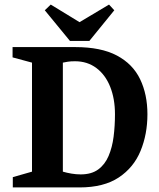

<svg xmlns="http://www.w3.org/2000/svg" viewBox="-20 -820 695 840"><path d="M36 0V-45L120 -69V-546L35 -569V-614H309Q422 -614 491.5 -577Q561 -540 593 -473.5Q625 -407 625 -320Q625 -233 595 -160Q565 -87 499.5 -43.5Q434 0 328 0ZM333 -57Q380 -57 409.5 -78.5Q439 -100 455 -137.5Q471 -175 477 -222Q483 -269 483 -320Q483 -388 462 -440.5Q441 -493 401.5 -522.5Q362 -552 308 -552Q289 -552 276.5 -550Q264 -548 255 -546V-69Q272 -64 292.5 -60.5Q313 -57 333 -57ZM286 -641 176 -775 202 -800 328 -723 457 -800 480 -775 371 -641Z"/></svg>

Font: Manuale
Style: Bold
Weight: 700
Version: Version 1.002